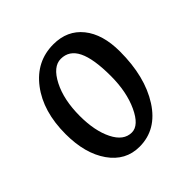

<svg xmlns="http://www.w3.org/2000/svg" viewBox="-99 -801 420 420"><g transform="rotate(-45 111.0 -591.0)"><path d="M5 -579Q5 -649 38.5 -693Q72 -737 125 -737Q168 -737 192.5 -706.5Q217 -676 217 -623Q217 -545 185 -495Q153 -445 100 -445Q57 -445 31 -482Q5 -519 5 -579ZM165 -599Q165 -652 152.5 -677.5Q140 -703 114 -703Q90 -703 72.5 -669Q55 -635 55 -585Q55 -539 70 -509Q85 -479 110 -479Q132 -479 148.5 -514.5Q165 -550 165 -599Z"/></g></svg>

Font: Atma Light
Style: Regular
Weight: 300
Designer: Gregori Vincens, Jeremie Hornus, Riccardo Olocco, Yoann Minet.
Foundry: black foundry
Version: Version 1.102;PS 1.100;hotconv 1.0.86;makeotf.lib2.5.63406